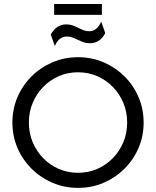

<svg xmlns="http://www.w3.org/2000/svg" viewBox="-20 -922 776 955"><path d="M368.1 12.5Q300.7 12.5 241.3 -12.8Q181.9 -38.2 137.2 -82.6Q92.4 -127.1 67 -186.1Q41.7 -245.1 41.7 -312.5Q41.7 -379.9 67 -438.9Q92.4 -497.9 137.2 -542.4Q181.9 -586.8 241.3 -612.2Q300.7 -637.5 368.1 -637.5Q436.1 -637.5 495.1 -612.2Q554.2 -586.8 599 -542.4Q643.8 -497.9 669.1 -438.9Q694.4 -379.9 694.4 -312.5Q694.4 -245.1 669.1 -186.1Q643.8 -127.1 599 -82.6Q554.2 -38.2 495.1 -12.8Q436.1 12.5 368.1 12.5ZM368.1 -62.5Q419.4 -62.5 463.9 -81.9Q508.3 -101.4 541.7 -135.8Q575 -170.1 593.8 -215.3Q612.5 -260.4 612.5 -312.5Q612.5 -364.6 593.8 -409.7Q575 -454.9 541.7 -489.2Q508.3 -523.6 463.9 -543.1Q419.4 -562.5 368.1 -562.5Q316.7 -562.5 272.2 -543.1Q227.8 -523.6 194.4 -489.2Q161.1 -454.9 142.4 -409.7Q123.6 -364.6 123.6 -312.5Q123.6 -260.4 142.4 -215.3Q161.1 -170.1 194.4 -135.8Q227.8 -101.4 272.2 -81.9Q316.7 -62.5 368.1 -62.5ZM252.8 -693.1 232.6 -750Q245.8 -775 265.3 -787.8Q284.7 -800.7 309 -800.7Q330.6 -800.7 349.7 -792.4Q368.8 -784 387.2 -775.3Q405.6 -766.7 423.6 -766.7Q444.4 -766.7 459.4 -779.5Q474.3 -792.4 483.3 -814.6L503.5 -757.6Q491 -732.6 471.5 -719.8Q452.1 -706.9 427.1 -706.9Q406.2 -706.9 386.8 -715.3Q367.4 -723.6 349.3 -731.9Q331.2 -740.3 313.2 -740.3Q272.2 -740.3 252.8 -693.1ZM249.3 -847.9V-902.1H486.8V-847.9Z"/></svg>

Font: Afacad Flux
Style: Regular
Weight: 400
Designer: Kristian Moeller
Foundry: Dicotype
Version: Version 1.100